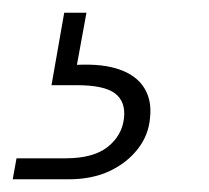

<svg xmlns="http://www.w3.org/2000/svg" viewBox="-109 -27 329 302"><path d="M-89 255 -83 222H-6Q38 222 60.5 204Q83 186 86 159Q89 133 72 120Q55 107 12 107H-28L-8 -7H27L12 75Q53 73 79.5 82.5Q106 92 118 111.5Q130 131 127 158Q125 185 108 207Q91 229 63.5 242Q36 255 -1 255Z"/></svg>

Font: DM Sans 18pt ExtraLight
Style: Italic
Weight: 250
Italic angle: -10°
Designer: Colophon Foundry, Jonny Pinhorn
Foundry: Colophon Foundry
Version: Version 4.004;gftools[0.9.30]